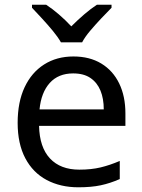

<svg xmlns="http://www.w3.org/2000/svg" viewBox="-20 -786 604 816"><path d="M292 -546Q361 -546 410.5 -516Q460 -486 486.5 -431.5Q513 -377 513 -304V-251H146Q148 -160 192.5 -112.5Q237 -65 317 -65Q368 -65 407.5 -74.5Q447 -84 489 -102V-25Q448 -7 408 1.5Q368 10 313 10Q237 10 178.5 -21Q120 -52 87.5 -113.5Q55 -175 55 -264Q55 -352 84.5 -415Q114 -478 167.5 -512Q221 -546 292 -546ZM291 -474Q228 -474 191.5 -433.5Q155 -393 148 -321H421Q421 -367 407 -401Q393 -435 364.5 -454.5Q336 -474 291 -474ZM239 -606Q226 -629 204 -655.5Q182 -682 158 -708Q134 -734 116 -753V-766H176Q202 -749 230 -725Q258 -701 283 -674Q310 -701 338 -725Q366 -749 392 -766H454V-753Q435 -734 410.5 -708Q386 -682 363.5 -655.5Q341 -629 329 -606Z"/></svg>

Font: Noto Sans Gujarati
Style: Regular
Weight: 400
Designer: Jelle Bosma - Monotype Design Team, Universal Thirst
Foundry: Monotype Imaging Inc.
Version: Version 2.102